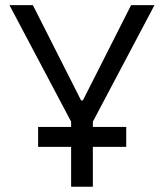

<svg xmlns="http://www.w3.org/2000/svg" viewBox="-20 -713 626 733"><path d="M125.5 -152.3V-228.5H251.5V-248.5L16.1 -693.4H105.5L289.6 -329.6H296.4L480.5 -693.4H569.8L334.5 -248.5V-228.5H461.9V-152.3H334.5V0H251.5V-152.3Z"/></svg>

Font: Cascadia Code NF SemiLight
Style: Regular
Weight: 350
Monospace: yes
Designer: Aaron Bell
Foundry: Saja Typeworks
Version: Version 2404.023; ttfautohint (v1.8.4)